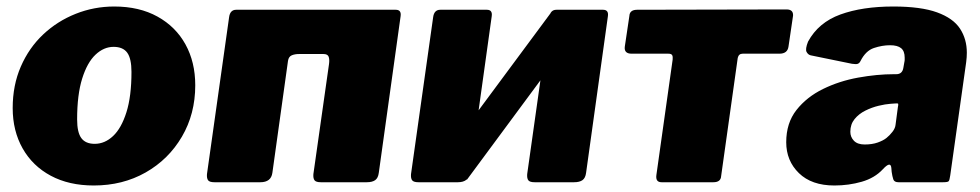

<svg xmlns="http://www.w3.org/2000/svg" viewBox="-20 -560 3010 590"><path d="M268 10Q192 10 136 -20Q80 -50 49.5 -104Q19 -158 19 -228Q19 -298 44 -355.5Q69 -413 112.5 -454Q156 -495 212.5 -517.5Q269 -540 331 -540Q408 -540 464 -509Q520 -478 550 -423.5Q580 -369 580 -298Q580 -210 539 -140Q498 -70 427.5 -30Q357 10 268 10ZM271 -118Q302 -118 327.5 -142Q353 -166 368.5 -215Q384 -264 384 -339Q384 -380 371 -398Q358 -416 329 -416Q299 -416 273.5 -392Q248 -368 232.5 -318.5Q217 -269 217 -193Q217 -153 230 -135.5Q243 -118 271 -118Z M639 0Q624 0 619.5 -6Q615 -12 616 -25L684 -507Q687 -530 706 -530H1196Q1214 -530 1211 -510L1144 -29Q1142 -13 1133 -6.5Q1124 0 1107 0H966Q951 0 946.5 -6Q942 -12 943 -25L991 -363Q993 -377 990 -385.5Q987 -394 974 -394H899Q886 -394 876.5 -390Q867 -386 865 -373L817 -29Q813 0 780 0Z M1491 -510 1424 -29Q1420 0 1387 0H1266Q1251 0 1246.5 -6Q1242 -12 1243 -25L1311 -507Q1314 -530 1333 -530H1476Q1494 -530 1491 -510ZM1848 -510 1781 -29Q1779 -13 1770 -6.5Q1761 0 1744 0H1623Q1608 0 1603.5 -6Q1599 -12 1600 -25L1668 -507Q1671 -530 1690 -530H1833Q1851 -530 1848 -510ZM1673 -521 1747 -457 1415 -8 1341 -73Z M2375 -395H2262Q2250 -395 2247 -382L2196 -19Q2195 0 2172 0H2013Q1994 0 1997 -22L2047 -377Q2048 -386 2045.5 -390.5Q2043 -395 2034 -395H1921Q1897 -395 1900 -417L1914 -511Q1915 -530 1938 -530L2397 -531Q2418 -531 2417 -512L2403 -417Q2400 -395 2375 -395Z M2693 -40Q2668 -13 2628 -1.5Q2588 10 2544 10Q2474 10 2435 -28Q2396 -66 2396 -123Q2396 -182 2427.5 -222Q2459 -262 2509 -286.5Q2559 -311 2617 -321.5Q2675 -332 2727 -332H2734Q2753 -332 2756 -352L2759 -369Q2760 -373 2760 -376.5Q2760 -380 2760 -383Q2760 -403 2749 -412Q2738 -421 2715 -421Q2691 -421 2665.5 -412.5Q2640 -404 2624 -372Q2621 -366 2616 -364Q2611 -362 2598 -364L2471 -390Q2463 -392 2458.5 -400.5Q2454 -409 2463 -432Q2495 -491 2562.5 -515.5Q2630 -540 2725 -540Q2810 -540 2859.5 -522Q2909 -504 2930 -472Q2951 -440 2951 -398Q2951 -391 2950.5 -384Q2950 -377 2949 -369L2900 -21Q2898 -6 2895 -3Q2892 0 2878 0H2741Q2728 0 2725 -9Q2722 -18 2720 -32L2719 -44Q2717 -66 2693 -40ZM2739 -230Q2741 -239 2740 -241Q2739 -243 2730 -242L2716 -241Q2701 -240 2680 -235Q2659 -230 2639 -220Q2619 -210 2606 -194Q2593 -178 2593 -155Q2593 -139 2604 -127.5Q2615 -116 2637 -116Q2660 -116 2677 -122Q2694 -128 2704 -136Q2714 -144 2722.5 -155Q2731 -166 2732 -177Z"/></svg>

Font: Libre Franklin Black
Style: Italic
Weight: 900
Italic angle: -8°
Designer: Pablo Impallari, Rodrigo Fuenzalida, Nhung Nguyen
Foundry: Impallari Type
Version: Version 3.000